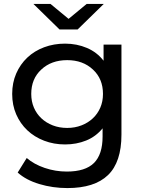

<svg xmlns="http://www.w3.org/2000/svg" viewBox="-20 -757 730 977"><path d="M598 -530V-72Q598 68 529.5 134Q461 200 323 200Q248 200 180 179.5Q112 159 70 121L116 47Q153 79 207.5 97.5Q262 116 320 116Q414 116 458 72.5Q502 29 502 -62V-104Q468 -62 418.5 -42Q369 -22 311 -22Q254 -22 204.5 -41Q155 -60 119 -94Q83 -128 62.5 -175Q42 -222 42 -279Q42 -336 62.5 -383Q83 -430 119 -464Q155 -498 204.5 -516.5Q254 -535 311 -535Q371 -535 422.5 -513Q474 -491 507 -448V-530ZM504 -279Q504 -356 453 -403Q402 -451 322 -451Q241 -451 190 -403Q139 -356 139 -279Q139 -241 152.5 -209.5Q166 -178 190.5 -155Q215 -132 248.5 -119Q282 -106 322 -106Q361 -106 394.5 -119Q428 -132 452.5 -155Q477 -178 490.5 -209.5Q504 -241 504 -279ZM508 -737 375 -607H283L150 -737H237L329 -661L421 -737Z"/></svg>

Font: CMG Sans Medium
Style: Regular
Weight: 500
Designer: Julieta Ulanovsky
Foundry: Julieta Ulanovsky
Version: Version 7.200